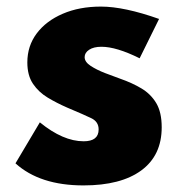

<svg xmlns="http://www.w3.org/2000/svg" viewBox="-20 -547 558 583"><path d="M233.5 16Q347 16 409 -29.5Q471 -75 471 -160.5Q471 -206 454.5 -233.8Q438 -261.5 409.5 -278.5Q381 -295.5 345 -308Q324 -315.5 298.8 -325.2Q273.5 -335 255.2 -347Q237 -359 237 -373.5Q237 -387 250.8 -396Q264.5 -405 288 -405Q333.5 -405 404 -370L463 -489.5Q357 -527 286.5 -527Q221 -527 170.5 -505.2Q120 -483.5 91.5 -445.5Q63 -407.5 63 -357.5Q63 -318 80.2 -292.5Q97.5 -267 125 -250.5Q152.5 -234 183.5 -220.5Q234.5 -199 257 -188.2Q279.5 -177.5 279.5 -154Q279.5 -118 234 -118Q171.5 -118 101 -175.5L27 -51Q101 16 233.5 16Z"/></svg>

Font: Spartan ExtraBold
Style: Regular
Weight: 800
Designer: Matt Bailey, Mirko Velimirovic
Foundry: Matt Bailey
Version: Version 1.003; ttfautohint (v1.8.3)